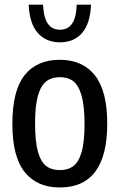

<svg xmlns="http://www.w3.org/2000/svg" viewBox="-20 -816 527 846"><path d="M34.5 -270.5Q34.5 -416.5 88.2 -484.5Q142 -552.5 243.5 -552.5Q344 -552.5 398.2 -484Q452.5 -415.5 452.5 -271Q452.5 10 243.5 10Q143 10 88.8 -57.8Q34.5 -125.5 34.5 -270.5ZM352.5 -269Q352.5 -349 339.5 -394.5Q326.5 -440 303 -458Q279.5 -476 243.5 -476Q208 -476 184.2 -458Q160.5 -440 147.5 -395.2Q134.5 -350.5 134.5 -272.5Q134.5 -192.5 147.2 -147.5Q160 -102.5 183.5 -84.5Q207 -66.5 243.5 -66.5Q279.5 -66.5 303.2 -84.2Q327 -102 339.8 -146.5Q352.5 -191 352.5 -269ZM106.5 -795.5H169.5Q172.5 -737.5 191.2 -711.2Q210 -685 244 -685Q278.5 -685 297.2 -711.2Q316 -737.5 318 -795.5H381Q377.5 -711.5 341.5 -670.5Q305.5 -629.5 244 -629.5Q183 -629.5 146.5 -670.8Q110 -712 106.5 -795.5Z"/></svg>

Font: Encode Sans Condensed Medium
Style: Regular
Weight: 500
Width: 3
Designer: Multiple Designers
Foundry: Impallari Type
Version: Version 2.000